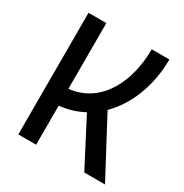

<svg xmlns="http://www.w3.org/2000/svg" viewBox="-161 -820 909 948"><g transform="rotate(30 293.0 -346.5)"><path d="M73.2 0H174.8V-222.7C225.6 -227.5 271 -242.2 312 -264.2L449.2 0H567.4L394.5 -325.2C484.9 -414.6 534.2 -550.3 534.2 -693.4H433.6C433.6 -512.7 353 -337.4 174.8 -318.8V-693.4H73.2Z"/></g></svg>

Font: Cascadia Mono NF
Style: Regular
Weight: 400
Monospace: yes
Designer: Aaron Bell
Foundry: Saja Typeworks
Version: Version 2404.023